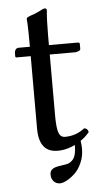

<svg xmlns="http://www.w3.org/2000/svg" viewBox="-53 -616 421 795"><g transform="rotate(-5 158.0 -218.5)"><path d="M164.1 145Q147.9 145 137.9 133.8Q127.9 122.6 127.9 106.9Q127.9 92.3 135.5 85.4Q143.1 78.6 157.2 75.2Q159.2 74.7 166 73.5Q172.9 72.3 176.8 71.8Q187 70.3 195.8 68.8Q206.5 66.9 211.9 63Q228.5 52.7 233.6 35.2Q238.8 17.6 238.8 -7.8Q210.4 5.9 184.1 8.8Q178.2 9.8 166 9.8Q88.9 9.8 88.9 -88.9V-390.1H29.8Q24.9 -390.1 24.9 -396V-409.2Q24.9 -416.5 29.3 -422.9Q33.7 -429.2 43 -429.2H61H88.9Q88.9 -467.3 88.4 -491.9Q87.9 -516.6 87.4 -524.4Q86.9 -532.2 86.4 -537.1Q85.9 -542 85.9 -544.9Q85.9 -547.9 88.9 -550.8Q91.8 -553.2 107.9 -559.1Q120.1 -562 142.1 -573.2Q157.7 -582 164.1 -582Q171.9 -582 171.9 -573.2Q168 -532.7 168 -467.8V-429.2H288.1Q295.9 -429.2 295.9 -422.9V-402.8Q295.9 -397 288.3 -393.6Q280.8 -390.1 272 -390.1H168V-137.2Q168 -115.7 168.9 -106Q170.4 -74.2 177.7 -59.6Q185.1 -44.9 201.2 -44.9Q247.1 -44.9 283.2 -73.2Q297.9 -71.8 300.8 -56.2Q283.7 -35.6 264.2 -22.9Q267.1 -5.9 267.1 9.8Q267.1 41.5 255.1 68.6Q243.2 95.7 226.1 111.6Q209 127.4 192.4 136.2Q175.8 145 164.1 145Z"/></g></svg>

Font: Common Serif
Style: Regular
Weight: 400
Designer: Philipp H. Poll, Khaled Hosny
Foundry: Stefan Peev, Context Ltd.
Version: Version 1.026